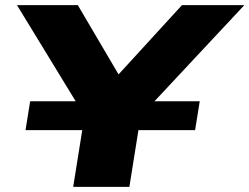

<svg xmlns="http://www.w3.org/2000/svg" viewBox="-20 -725 968 745"><path d="M264 0 322 -363 336 -230 46 -705H282L442 -433H437L686 -705H928L484 -230L540 -363L482 0ZM79 -220 97 -332H755L737 -220Z"/></svg>

Font: Nunito Sans 7pt Expanded Black
Style: Italic
Weight: 900
Width: 7
Italic angle: -9°
Designer: Vernon Adams
Foundry: Vernon Adams
Version: Version 3.101;gftools[0.9.27]